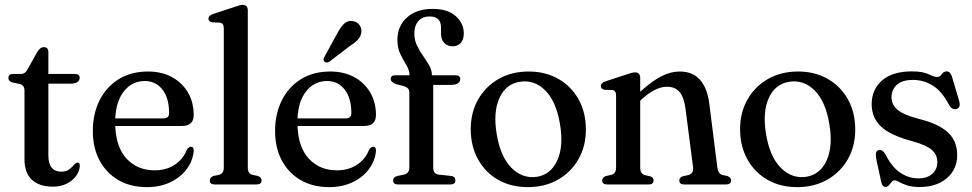

<svg xmlns="http://www.w3.org/2000/svg" viewBox="-20 -757 3990 788"><path d="M61 -412.5 31 -418.5Q14.5 -423.5 14.5 -437Q14.5 -453.5 34 -453.5H65.5Q84 -453.5 93.5 -473.5L132.5 -543Q144.5 -563.5 160 -563.5Q178.5 -563.5 178.5 -542.5V-453.5H286.5Q307 -453.5 307 -438Q307 -413.5 266 -413.5H178.5V-119.5Q178.5 -52.5 231.5 -52.5Q250.5 -52.5 261.8 -60.2Q273 -68 280.5 -77Q288 -86 296 -89.5Q309 -91 307.5 -73.5Q304 -40 273.2 -15.5Q242.5 9 196 9Q142 9 111.2 -19Q80.5 -47 80.5 -104V-384.5Q80.5 -407.5 61 -412.5Z M775 -285Q775 -240 726.5 -240H453Q456.5 -151 500.8 -104.5Q545 -58 614.5 -58Q664 -58 698.8 -82Q733.5 -106 746.5 -142.5Q755.5 -155 763.5 -155Q775.5 -154.5 775 -138Q772 -98 747 -64Q722 -30 679.8 -9.5Q637.5 11 583 11Q515.5 11 465.8 -18Q416 -47 388.5 -98.8Q361 -150.5 361 -219.5Q361 -289.5 388.5 -344.8Q416 -400 466.8 -431.8Q517.5 -463.5 587.5 -463.5Q643.5 -463.5 685.8 -440.5Q728 -417.5 751.5 -377.2Q775 -337 775 -285ZM574.5 -424.5Q523 -424.5 489.8 -383.8Q456.5 -343 453 -271H650.5Q674 -271 674 -293Q674 -354.5 646.5 -389.5Q619 -424.5 574.5 -424.5Z M997 -714V-69Q997 -44.5 1016 -39.5L1038 -35Q1053.5 -29 1053.5 -16.5Q1053.5 0 1033 0H861Q841 0 841 -16.5Q841 -29 856.5 -35L879.5 -39.5Q898.5 -45 898.5 -69V-641.5Q898.5 -661.5 883 -664L850 -665.5Q835.5 -668.5 835.5 -680.5Q835.5 -693 854.5 -699.5L939.5 -727.5Q965 -737 975.5 -737Q997 -737 997 -714Z M1523 -285Q1523 -240 1474.5 -240H1201Q1204.5 -151 1248.8 -104.5Q1293 -58 1362.5 -58Q1412 -58 1446.8 -82Q1481.5 -106 1494.5 -142.5Q1503.5 -155 1511.5 -155Q1523.5 -154.5 1523 -138Q1520 -98 1495 -64Q1470 -30 1427.8 -9.5Q1385.5 11 1331 11Q1263.5 11 1213.8 -18Q1164 -47 1136.5 -98.8Q1109 -150.5 1109 -219.5Q1109 -289.5 1136.5 -344.8Q1164 -400 1214.8 -431.8Q1265.5 -463.5 1335.5 -463.5Q1391.5 -463.5 1433.8 -440.5Q1476 -417.5 1499.5 -377.2Q1523 -337 1523 -285ZM1322.5 -424.5Q1271 -424.5 1237.8 -383.8Q1204.5 -343 1201 -271H1398.5Q1422 -271 1422 -293Q1422 -354.5 1394.5 -389.5Q1367 -424.5 1322.5 -424.5ZM1362.5 -617Q1376.5 -643.5 1391 -658.5Q1405.5 -673.5 1427 -670.5Q1446 -668 1455.5 -654.2Q1465 -640.5 1463 -625Q1461 -607.5 1449 -594.5Q1437 -581.5 1416.5 -568.5L1332 -504Q1319.5 -496.5 1311.5 -504.5Q1307 -508.5 1308.2 -514Q1309.5 -519.5 1312.5 -525.5Z M1758 -69.5Q1758 -43 1780.5 -40.5L1830 -35Q1849 -33 1849 -17Q1849 0 1828.5 0H1613.5Q1593.5 0 1593.5 -16.5Q1593.5 -30.5 1611.5 -35L1637 -40Q1660 -45.5 1660 -69V-376.5Q1660 -387 1655.2 -393Q1650.5 -399 1637.5 -403.5L1607.5 -411Q1583.5 -419.5 1583.5 -433Q1583.5 -448 1602 -448H1661Q1660.5 -469 1648 -489.5Q1635.5 -510 1623.2 -534.8Q1611 -559.5 1611 -593.5Q1611 -649.5 1650 -685Q1689 -720.5 1755.5 -720.5Q1817.5 -720.5 1850.5 -690.8Q1883.5 -661 1883.5 -620Q1883.5 -594 1870.8 -580.5Q1858 -567 1838 -567Q1816 -567 1803 -581Q1790 -595 1790 -619V-643.5Q1790 -689.5 1743.5 -689.5Q1714 -689.5 1697.2 -670.8Q1680.5 -652 1680.5 -619Q1680.5 -592.5 1691.5 -570Q1702.5 -547.5 1716.8 -527.2Q1731 -507 1741.8 -488Q1752.5 -469 1752.5 -449V-448H1848.5Q1869 -448 1869 -433Q1869 -408.5 1828 -408.5H1758Z M2150 -463.5Q2219 -463.5 2272 -433Q2325 -402.5 2354.8 -349Q2384.5 -295.5 2384.5 -225.5Q2384.5 -157 2354.2 -103.8Q2324 -50.5 2270.2 -19.8Q2216.5 11 2146.5 11Q2077 11 2024.2 -19.2Q1971.5 -49.5 1941.8 -103.2Q1912 -157 1912 -227Q1912 -295 1942.2 -348.5Q1972.5 -402 2026.2 -432.8Q2080 -463.5 2150 -463.5ZM2184 -31.5Q2240.5 -40.5 2267 -98.2Q2293.5 -156 2278.5 -246.5Q2263 -340.5 2218.2 -385.5Q2173.5 -430.5 2114 -421.5Q2056 -412.5 2029.8 -354.8Q2003.5 -297 2018.5 -206.5Q2034 -113 2079.5 -67.8Q2125 -22.5 2184 -31.5Z M2607.5 -437.5V-380.5Q2655.5 -424 2694 -443.8Q2732.5 -463.5 2769 -463.5Q2823.5 -463.5 2853.5 -428.8Q2883.5 -394 2891 -332L2924 -70.5Q2927 -44 2944.5 -39L2965.5 -34.5Q2980.5 -28.5 2980.5 -16.5Q2980.5 0 2960 0H2787.5Q2768 0 2768 -17Q2768 -28 2782 -33.5L2805 -38.5Q2827.5 -44.5 2824.5 -70L2793.5 -310.5Q2787.5 -356.5 2769.5 -378.8Q2751.5 -401 2717.5 -401Q2694 -401 2669 -388.8Q2644 -376.5 2614 -350L2607.5 -343.5V-69Q2607.5 -44 2626 -38.5L2648.5 -33.5Q2662.5 -28.5 2662.5 -17Q2662.5 0 2642.5 0H2471.5Q2451.5 0 2451.5 -16.5Q2451.5 -28.5 2466.5 -34.5L2489.5 -39.5Q2508.5 -45 2508.5 -69V-365Q2508.5 -385 2493.5 -387.5L2460.5 -388.5Q2446 -392 2446 -404Q2446 -416.5 2464.5 -423L2550 -451Q2575.5 -460 2586 -460Q2607.5 -460 2607.5 -437.5Z M3255.5 -463.5Q3324.5 -463.5 3377.5 -433Q3430.5 -402.5 3460.2 -349Q3490 -295.5 3490 -225.5Q3490 -157 3459.8 -103.8Q3429.5 -50.5 3375.8 -19.8Q3322 11 3252 11Q3182.5 11 3129.8 -19.2Q3077 -49.5 3047.2 -103.2Q3017.5 -157 3017.5 -227Q3017.5 -295 3047.8 -348.5Q3078 -402 3131.8 -432.8Q3185.5 -463.5 3255.5 -463.5ZM3289.5 -31.5Q3346 -40.5 3372.5 -98.2Q3399 -156 3384 -246.5Q3368.5 -340.5 3323.8 -385.5Q3279 -430.5 3219.5 -421.5Q3161.5 -412.5 3135.2 -354.8Q3109 -297 3124 -206.5Q3139.5 -113 3185 -67.8Q3230.5 -22.5 3289.5 -31.5Z M3750 -25Q3786 -25 3806.5 -43.8Q3827 -62.5 3827 -91.5Q3827 -122 3804.2 -141.8Q3781.5 -161.5 3726 -177Q3635 -201 3596.2 -237.2Q3557.5 -273.5 3557.5 -329.5Q3557.5 -389.5 3600 -426.8Q3642.5 -464 3722 -464Q3767.5 -464 3791 -452.5Q3814.5 -441 3826.5 -441Q3837 -441 3845.2 -452.5Q3853.5 -464 3865 -464Q3879.5 -464 3886.5 -444L3915.5 -346.5Q3925 -317 3907.5 -310.5Q3889.5 -303.5 3876.5 -324Q3847 -381 3809.5 -405Q3772 -429 3726.5 -429Q3682.5 -429 3660.8 -409Q3639 -389 3639 -358Q3639 -327 3664.2 -306Q3689.5 -285 3751.5 -269Q3832.5 -249 3870.5 -213.5Q3908.5 -178 3908.5 -120Q3908.5 -62.5 3866.2 -26Q3824 10.5 3754.5 10.5Q3722 10.5 3702 3.5Q3682 -3.5 3670.2 -10.2Q3658.5 -17 3652 -17Q3645 -17 3639.5 -10.2Q3634 -3.5 3628.2 3.2Q3622.5 10 3615 10Q3601 10 3597 -9L3576.5 -103.5Q3570 -136 3585 -141Q3601 -146 3614.5 -122.5Q3640.5 -71 3675 -48Q3709.5 -25 3750 -25Z"/></svg>

Font: Fraunces 72pt S050
Style: Regular
Weight: 400
Version: Version 1.000; ttfautohint (v1.8.3)